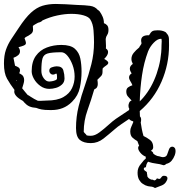

<svg xmlns="http://www.w3.org/2000/svg" viewBox="-33 -702 907 970"><path d="M787 131Q776 127 756 124.5Q736 122 719.5 116.5Q703 111 703 99Q703 92 704 90Q687 83 676 69.5Q665 56 665 46Q665 37 670 35L661 11Q647 3 636 -7Q625 -17 625 -39Q625 -51 630.5 -62Q636 -73 640 -84V-89Q632 -91 627 -94Q622 -97 619 -101Q600 -88 580.5 -75Q561 -62 543 -46Q519 -25 490 -2Q461 21 426 21Q390 21 370.5 5Q351 -11 351 -55Q351 -112 364.5 -166Q378 -220 396.5 -272Q415 -324 428.5 -377.5Q442 -431 442 -488Q442 -514 439.5 -548Q437 -582 423 -604Q415 -617 389 -624.5Q363 -632 327 -632Q295 -632 257 -624Q219 -616 182 -599Q177 -593 169 -590L159 -587Q152 -583 145.5 -579.5Q139 -576 133 -571Q133 -565 133.5 -560.5Q134 -556 134 -551Q134 -544 130 -537.5Q126 -531 111 -522Q107 -520 100.5 -516.5Q94 -513 91 -509Q94 -500 96 -494.5Q98 -489 98 -484Q98 -479 93.5 -475.5Q89 -472 76 -468L62 -464H60Q68 -453 68 -443Q68 -431 58.5 -423Q49 -415 35 -410Q37 -400 39 -390Q41 -380 43 -370Q54 -366 61 -361Q68 -356 68 -346Q68 -339 64 -332L68 -330Q80 -324 84.5 -316Q89 -308 89 -298Q89 -288 85.5 -277.5Q82 -267 79 -256Q86 -247 93 -238.5Q100 -230 107 -222Q110 -221 113.5 -219Q117 -217 119 -215Q142 -200 158 -193Q169 -192 180.5 -193Q192 -194 203 -194Q256 -194 287 -211.5Q318 -229 331 -257Q344 -285 344 -315Q344 -346 333.5 -374Q323 -402 308 -420Q293 -438 277 -438Q229 -438 208 -432Q187 -426 181.5 -406Q176 -386 176 -344Q176 -323 188 -306.5Q200 -290 216 -290Q220 -290 229 -291.5Q238 -293 246.5 -296.5Q255 -300 255 -306Q255 -312 255 -317.5Q255 -323 253 -330Q250 -330 247 -329Q244 -328 241 -326Q230 -323 223 -329.5Q216 -336 216 -345Q216 -358 229 -362Q235 -364 241 -365.5Q247 -367 253 -367Q281 -367 287 -346.5Q293 -326 293 -306Q293 -287 280 -275Q267 -263 249.5 -258Q232 -253 216 -253Q191 -253 170.5 -268Q150 -283 138.5 -303.5Q127 -324 127 -342Q127 -390 148 -419.5Q169 -449 203.5 -462Q238 -475 277 -475Q324 -475 345.5 -455.5Q367 -436 373 -405.5Q379 -375 379 -340Q379 -300 370.5 -259.5Q362 -219 332 -189L329 -186Q289 -146 227 -146H220Q192 -146 177 -149Q162 -152 150 -157Q131 -158 115.5 -164.5Q100 -171 83 -192Q58 -206 48.5 -217.5Q39 -229 39 -239Q39 -245 40 -248Q18 -277 2.5 -304.5Q-13 -332 -13 -381Q-13 -422 -3 -450.5Q7 -479 24 -504.5Q41 -530 61 -560Q95 -612 123.5 -638Q152 -664 182 -673Q212 -682 249 -682Q272 -682 298.5 -680.5Q325 -679 357 -677Q397 -676 422 -672.5Q447 -669 461 -652Q464 -651 470 -645Q480 -631 486 -616.5Q492 -602 492 -585Q501 -582 508 -574.5Q515 -567 515 -551Q515 -535 508.5 -525.5Q502 -516 501 -505Q501 -491 502 -480.5Q503 -470 502 -457Q513 -450 513 -439Q513 -430 507.5 -421.5Q502 -413 496 -407Q494 -407 494 -404Q514 -393 514 -385Q514 -378 504 -371.5Q494 -365 486 -357Q485 -353 485 -348.5Q485 -344 485 -339Q485 -324 476 -316Q467 -308 459 -299Q460 -293 460.5 -287.5Q461 -282 461 -277Q461 -269 457.5 -262Q454 -255 443 -250Q428 -198 409 -145Q390 -92 390 -36Q393 -31 397.5 -27Q402 -23 405 -18Q409 -17 414 -16.5Q419 -16 426 -16Q446 -16 469 -33Q492 -50 514.5 -70.5Q537 -91 553 -102L619 -146V-147L620 -153Q616 -158 616 -168Q616 -176 620 -184Q624 -192 632 -194L631 -195Q621 -206 613 -215Q605 -224 605 -240Q605 -254 614 -260.5Q623 -267 635 -271H636Q632 -282 625.5 -292Q619 -302 619 -311Q619 -323 632 -331Q628 -337 625.5 -343Q623 -349 623 -355Q623 -369 638 -379Q631 -392 631 -404Q631 -421 642.5 -435Q654 -449 670 -462Q672 -467 677 -473.5Q682 -480 682 -484Q681 -488 680.5 -491.5Q680 -495 680 -498Q680 -524 717 -524H720Q729 -540 737 -544.5Q745 -549 764 -549Q775 -549 784.5 -547Q794 -545 803 -540Q806 -538 810 -532Q820 -522 820.5 -506Q821 -490 821 -473Q821 -377 783 -289.5Q745 -202 673 -141Q673 -135 673.5 -128.5Q674 -122 674 -114Q680 -108 680 -98Q680 -94 679.5 -90.5Q679 -87 678 -83Q680 -67 683.5 -49.5Q687 -32 692 -15Q709 -7 725 5Q741 17 741 42Q741 53 729 60Q741 65 742 75Q747 79 752 81.5Q757 84 762 86Q770 87 783 91Q785 91 786.5 91.5Q788 92 789 92Q807 92 811.5 78.5Q816 65 821 52Q826 39 838 39Q844 39 849 44.5Q854 50 854 61Q854 71 850 82Q844 98 834 110Q824 122 807 126Q803 130 798 132Q793 134 787 131ZM673 -190Q678 -195 682.5 -199.5Q687 -204 691 -209Q734 -259 758.5 -330Q783 -401 783 -473Q783 -478 783.5 -483.5Q784 -489 784 -494Q784 -502 783 -505Q783 -505 782.5 -505.5Q782 -506 780 -506Q763 -506 744 -486.5Q725 -467 715 -442Q694 -386 684.5 -322Q675 -258 673 -190ZM52 -292Q52 -295 51 -297L48 -298ZM750 248Q740 241 727.5 240.5Q715 240 701 234Q697 232 687.5 226Q678 220 670 206.5Q662 193 662 170Q662 145 679 126Q684 121 688 115Q692 109 699 103Q704 99 710.5 95.5Q717 92 722 92Q744 92 744 101Q744 103 733 105.5Q722 108 719 110Q715 114 710.5 121Q706 128 704 143Q695 143 693.5 150Q692 157 706 165Q710 167 709.5 172.5Q709 178 711 181V185Q711 192 718 198Q725 204 734 206Q736 206 737 205.5Q738 205 739 206Q751 215 760 199Q768 202 772 202Q777 202 782 194Q787 186 795 186Q813 186 813 199Q813 206 807 215Q800 228 785 234.5Q770 241 750 248Z"/></svg>

Font: RU Serius
Style: Regular
Weight: 400
Designer: Robert E. Leuschke
Foundry: Robert E. Leuschke
Version: Version 1.011; ttfautohint (v1.8.3)